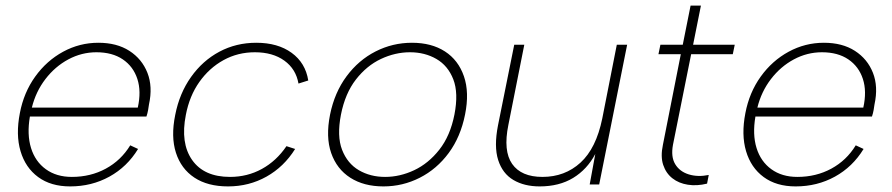

<svg xmlns="http://www.w3.org/2000/svg" viewBox="-20 -660 3193 687"><path d="M231 7Q162 7 116.5 -26.5Q71 -60 53.5 -119Q36 -178 51 -255Q65 -329 106 -386Q147 -443 206 -475Q265 -507 332 -507Q398 -507 443 -478Q488 -449 507.5 -399.5Q527 -350 513 -286Q512 -278 510 -266.5Q508 -255 504 -243H87Q76 -179 91 -130.5Q106 -82 144 -54.5Q182 -27 237 -27Q304 -27 358.5 -56.5Q413 -86 446 -140L474 -127Q435 -63 371.5 -28Q308 7 231 7ZM473 -275Q486 -333 471.5 -377.5Q457 -422 419.5 -447.5Q382 -473 325 -473Q272 -473 224.5 -447.5Q177 -422 142.5 -377Q108 -332 94 -275Z M796 7Q723 7 675.5 -24.5Q628 -56 609.5 -113.5Q591 -171 607 -249Q622 -326 663.5 -384.5Q705 -443 765 -475Q825 -507 897 -507Q974 -507 1023.5 -471Q1073 -435 1083 -372L1048 -361Q1039 -413 997.5 -443Q956 -473 892 -473Q831 -473 780 -445Q729 -417 693.5 -367Q658 -317 645 -249Q625 -148 667.5 -87.5Q710 -27 803 -27Q865 -27 917 -55.5Q969 -84 1005 -137L1036 -127Q996 -63 933.5 -28Q871 7 796 7Z M1352 7Q1282 7 1233.5 -24Q1185 -55 1165 -112.5Q1145 -170 1161 -250Q1177 -329 1220 -387Q1263 -445 1324 -476Q1385 -507 1454 -507Q1524 -507 1572 -476Q1620 -445 1640 -387Q1660 -329 1644 -250Q1628 -170 1585.5 -112.5Q1543 -55 1482 -24Q1421 7 1352 7ZM1358 -27Q1411 -27 1462 -51Q1513 -75 1552 -124.5Q1591 -174 1606 -250Q1621 -327 1602 -376Q1583 -425 1541.5 -449Q1500 -473 1447 -473Q1394 -473 1343 -449Q1292 -425 1253.5 -375.5Q1215 -326 1200 -250Q1185 -173 1204 -124Q1223 -75 1264 -51Q1305 -27 1358 -27Z M2124 0H2090L2110 -109Q2081 -54 2031 -23.5Q1981 7 1911 7Q1856 7 1817 -16Q1778 -39 1762.5 -87.5Q1747 -136 1762 -212L1820 -500H1856L1799 -213Q1780 -120 1812.5 -73.5Q1845 -27 1921 -27Q2001 -27 2057 -78Q2113 -129 2135 -236L2187 -500H2224Z M2423 -500 2451 -640H2488L2460 -500H2609L2602 -466H2453L2388 -142Q2380 -99 2396 -72.5Q2412 -46 2444.5 -36Q2477 -26 2516 -34L2510 -3Q2474 6 2441.5 1Q2409 -4 2386 -22Q2363 -40 2353 -70Q2343 -100 2352 -142L2416 -466H2336L2343 -500Z M2827 7Q2758 7 2712.5 -26.5Q2667 -60 2649.5 -119Q2632 -178 2647 -255Q2661 -329 2702 -386Q2743 -443 2802 -475Q2861 -507 2928 -507Q2994 -507 3039 -478Q3084 -449 3103.5 -399.5Q3123 -350 3109 -286Q3108 -278 3106 -266.5Q3104 -255 3100 -243H2683Q2672 -179 2687 -130.5Q2702 -82 2740 -54.5Q2778 -27 2833 -27Q2900 -27 2954.5 -56.5Q3009 -86 3042 -140L3070 -127Q3031 -63 2967.5 -28Q2904 7 2827 7ZM3069 -275Q3082 -333 3067.5 -377.5Q3053 -422 3015.5 -447.5Q2978 -473 2921 -473Q2868 -473 2820.5 -447.5Q2773 -422 2738.5 -377Q2704 -332 2690 -275Z"/></svg>

Font: Albert Sans ExtraLight
Style: Italic
Weight: 250
Italic angle: -11.25°
Designer: Andreas Rasmussen
Foundry: a.Foundry
Version: Version 1.025